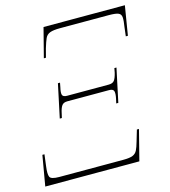

<svg xmlns="http://www.w3.org/2000/svg" viewBox="-109 -800 786 887"><g transform="rotate(-15 284.0 -357.0)"><path d="M145 -574 181 -714H570L547 -574H537L542 -616Q547 -646 546 -662Q545 -678 532 -683.5Q519 -689 486 -689H253Q221 -689 205 -683Q189 -677 182 -661.5Q175 -646 166 -616L155 -574ZM144 -286 178 -446H188L184 -425Q178 -400 181.5 -389.5Q185 -379 204 -379H403Q422 -379 430 -389.5Q438 -400 444 -425L448 -446H458L424 -286H414L419 -308Q424 -332 420.5 -343Q417 -354 398 -354H198Q180 -354 172 -343Q164 -332 159 -308L154 -286ZM-2 0 23 -145H33L26 -90Q21 -53 27 -39.5Q33 -26 72 -26H378Q409 -26 423.5 -32Q438 -38 445 -52Q452 -66 459 -91L475 -145H485L448 0Z"/></g></svg>

Font: Noto Serif Display SemiCondensed Thin
Style: Italic
Weight: 100
Width: 4
Italic angle: -12°
Designer: Monotype Design Team
Foundry: Monotype Imaging Inc.
Version: Version 2.009